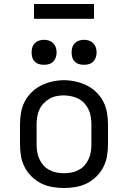

<svg xmlns="http://www.w3.org/2000/svg" viewBox="-20 -932 640 960"><path d="M300 8Q271 8 241.5 3Q212 -2 186 -15Q160 -28 138.5 -49Q117 -70 103.5 -96Q90 -122 85 -151.5Q80 -181 80 -210V-310Q80 -339 85 -368.5Q90 -398 103.5 -424Q117 -450 138.5 -471Q160 -492 186.5 -505Q213 -518 242 -524.5Q271 -531 300 -531Q329 -531 358 -524.5Q387 -518 413.5 -505Q440 -492 461.5 -471Q483 -450 496.5 -424Q510 -398 515 -368.5Q520 -339 520 -310V-210Q520 -181 515 -151.5Q510 -122 496.5 -96Q483 -70 461.5 -49Q440 -28 414 -15Q388 -2 358.5 3Q329 8 300 8ZM300 -66Q319 -66 337.5 -69.5Q356 -73 373 -82Q390 -91 402.5 -105Q415 -119 423 -136.5Q431 -154 434 -172.5Q437 -191 437 -210V-310Q437 -329 434 -348Q431 -367 423 -384Q415 -401 402 -415.5Q389 -430 372 -438.5Q355 -447 336 -451Q317 -455 298 -455Q279 -455 260.5 -451Q242 -447 226 -437.5Q210 -428 197 -414Q184 -400 176.5 -383Q169 -366 166 -347.5Q163 -329 163 -310V-210Q163 -191 166 -172.5Q169 -154 177 -136.5Q185 -119 197.5 -105Q210 -91 227 -82Q244 -73 262.5 -69.5Q281 -66 300 -66ZM400 -608Q387 -608 375 -611.5Q363 -615 354 -624Q345 -633 341.5 -645Q338 -657 338 -670Q338 -683 341.5 -695Q345 -707 354 -716Q363 -725 375 -729Q387 -733 400 -733Q413 -733 425 -729Q437 -725 446 -716Q455 -707 459 -695Q463 -683 463 -670Q463 -657 459 -645Q455 -633 446 -624Q437 -615 425 -611.5Q413 -608 400 -608ZM200 -608Q187 -608 175 -611.5Q163 -615 154 -624Q145 -633 141.5 -645Q138 -657 138 -670Q138 -683 141.5 -695Q145 -707 154 -716Q163 -725 175 -729Q187 -733 200 -733Q213 -733 225 -729Q237 -725 246 -716Q255 -707 259 -695Q263 -683 263 -670Q263 -657 259 -645Q255 -633 246 -624Q237 -615 225 -611.5Q213 -608 200 -608ZM150 -838V-912H450V-838Z"/></svg>

Font: Bmono
Style: Regular
Weight: 400
Monospace: yes
Designer: Belleve Invis
Foundry: Belleve Invis
Version: Version 11.2.2; ttfautohint (v1.8.2)